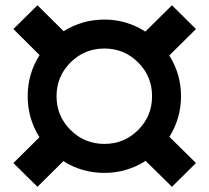

<svg xmlns="http://www.w3.org/2000/svg" viewBox="-20 -720 808 741"><path d="M31.7 -90.8 132.3 -190.4Q86.9 -262.2 86.9 -348.6Q86.9 -435.5 132.8 -507.3L31.7 -607.9L124.5 -699.7L225.6 -599.6Q297.9 -644.5 382.8 -644.5Q468.3 -644.5 541 -598.1L643.6 -699.7L736.3 -607.9L633.3 -505.9Q678.7 -434.1 678.7 -348.6Q678.7 -264.2 633.8 -191.9L736.3 -90.8L643.6 1L542 -99.1Q469.2 -52.7 382.8 -52.7Q296.4 -52.7 224.6 -98.1L124.5 1ZM252.2 -479Q198.2 -425.3 198.2 -348.6Q198.2 -272 252.2 -218.3Q306.2 -164.6 382.8 -164.6Q459.5 -164.6 513.2 -218.3Q566.9 -272 566.9 -348.6Q566.9 -425.3 513.2 -479Q459.5 -532.7 382.8 -532.7Q306.2 -532.7 252.2 -479Z"/></svg>

Font: Goblin
Style: Regular
Weight: 400
Designer: Riccardo De Franceschi
Foundry: Sorkin Type Co.
Version: Version 1.001